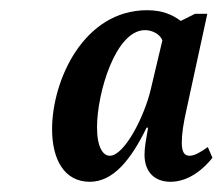

<svg xmlns="http://www.w3.org/2000/svg" viewBox="-20 -737 436 376"><path d="M156 -381C202 -381 237 -425 267 -487H270C266 -464 263 -448 263 -434C263 -401 282 -381 314 -381C352 -381 382 -410 396 -428L387 -449C374 -440 362 -432 351 -432C340 -432 336 -441 336 -458C336 -475 339 -495 346 -526L386 -710H362L334 -696C318 -708 298 -717 268 -717C144 -717 82 -580 82 -484C82 -426 105 -381 156 -381ZM195 -432C182 -432 170 -448 170 -488C170 -554 206 -678 264 -678C277 -678 293 -671 298 -658L275 -561C263 -510 224 -432 195 -432Z"/></svg>

Font: Noto Serif Condensed Semi
Style: Italic
Weight: 600
Width: 3
Italic angle: -12°
Designer: Monotype Design Team
Foundry: Monotype Imaging Inc.
Version: Version 1.901